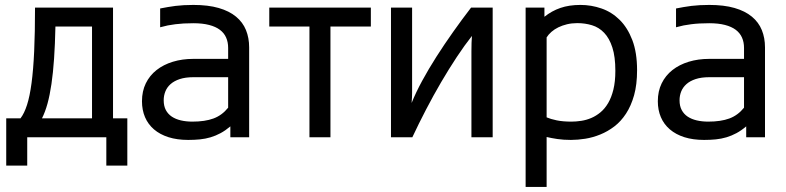

<svg xmlns="http://www.w3.org/2000/svg" viewBox="-20 -549 3146 768"><path d="M120.1 -518.6H432.1V-75.7H489.3V113.3H405.3V0H88.9V113.3H4.9V-75.7H62Q77.1 -95.2 88.1 -129.4Q99.1 -163.6 106.2 -216.8Q113.3 -270 116.7 -344.5Q120.1 -418.9 120.1 -518.6ZM348.1 -442.9H201.7Q200.2 -371.6 196.3 -314.7Q192.4 -257.8 185.8 -212.9Q179.2 -168 169.9 -134.3Q160.6 -100.6 147.9 -75.7H348.1Z M901.4 -43.5Q881.8 -26.9 862.3 -16.4Q842.8 -5.9 822.3 0.2Q801.8 6.3 779.8 8.5Q757.8 10.7 732.9 10.7Q688.5 10.7 654.1 -0.2Q619.6 -11.2 595.9 -31.5Q572.3 -51.8 560.1 -80.3Q547.9 -108.9 547.9 -144Q547.9 -184.1 563.2 -215.6Q578.6 -247.1 606.2 -268.8Q633.8 -290.5 671.4 -302Q709 -313.5 753.4 -313.5H892.6V-357.4Q892.6 -380.4 884.5 -398.7Q876.5 -417 859.6 -429.7Q842.8 -442.4 816.4 -449.2Q790 -456.1 753.4 -456.1Q732.4 -456.1 714.8 -455.1Q697.3 -454.1 681.6 -452.1Q666 -450.2 651.1 -447.3Q636.2 -444.3 620.6 -439.9V-515.1Q636.2 -518.1 651.4 -520.8Q666.5 -523.4 682.4 -525.4Q698.2 -527.3 715.6 -528.3Q732.9 -529.3 753.4 -529.3Q812.5 -529.3 854.7 -517.1Q897 -504.9 924.1 -482.4Q951.2 -460 963.9 -428.7Q976.6 -397.5 976.6 -359.4V0H901.4ZM892.6 -240.2H753.4Q721.7 -240.2 699 -232.7Q676.3 -225.1 662.1 -212.4Q647.9 -199.7 641.4 -183.1Q634.8 -166.5 634.8 -147.9Q634.8 -125 643.3 -108.9Q651.9 -92.8 667.2 -82.5Q682.6 -72.3 703.6 -67.4Q724.6 -62.5 749.5 -62.5Q799.8 -62.5 833.7 -75Q867.7 -87.4 892.6 -118.2Z M1217.8 0V-442.9H1057.1V-518.6H1463.4V-442.9H1301.8V0Z M1628.4 -518.6V-179.2Q1628.4 -169.4 1627.9 -158.9Q1627.4 -148.4 1626.5 -137.2Q1643.1 -178.7 1668.7 -225.8Q1694.3 -272.9 1725.8 -322.3Q1757.3 -371.6 1792.7 -421.6Q1828.1 -471.7 1864.3 -518.6H1950.7V0H1865.7V-343.8Q1865.7 -363.8 1866.2 -377.4Q1866.7 -391.1 1867.7 -405.3Q1838.4 -368.2 1806.9 -320.6Q1775.4 -272.9 1744.4 -220Q1713.4 -167 1684.1 -110.6Q1654.8 -54.2 1629.4 0H1543.9V-518.6Z M2166.5 -79.6Q2182.1 -72.8 2206.8 -67.6Q2231.4 -62.5 2265.6 -62.5Q2284.7 -62.5 2305.2 -65.7Q2325.7 -68.8 2345.2 -77.1Q2364.7 -85.4 2382.1 -99.9Q2399.4 -114.3 2412.6 -136.7Q2425.8 -159.2 2433.6 -190.9Q2441.4 -222.7 2441.4 -265.6Q2441.4 -322.3 2429.4 -359.1Q2417.5 -396 2396.7 -417.7Q2376 -439.5 2348.1 -448Q2320.3 -456.5 2289.1 -456.5Q2267.1 -456.5 2248 -451.9Q2229 -447.3 2213.4 -439.7Q2197.8 -432.1 2185.8 -421.6Q2173.8 -411.1 2166.5 -399.4ZM2157.7 -518.6V-481.9Q2187 -505.4 2221.7 -517.3Q2256.3 -529.3 2301.8 -529.3Q2345.2 -529.3 2386 -515.1Q2426.8 -501 2458.5 -469.7Q2490.2 -438.5 2509.3 -388.7Q2528.3 -338.9 2528.3 -268.1Q2528.3 -210.9 2516.4 -168.2Q2504.4 -125.5 2484.1 -94.5Q2463.9 -63.5 2437.3 -43.2Q2410.6 -22.9 2381.1 -11Q2351.6 1 2321.3 5.9Q2291 10.7 2263.7 10.7Q2233.9 10.7 2209.5 7.1Q2185.1 3.4 2166.5 -1V198.7H2082.5V-518.6Z M2964.8 -43.5Q2945.3 -26.9 2925.8 -16.4Q2906.2 -5.9 2885.7 0.2Q2865.2 6.3 2843.3 8.5Q2821.3 10.7 2796.4 10.7Q2752 10.7 2717.5 -0.2Q2683.1 -11.2 2659.4 -31.5Q2635.7 -51.8 2623.5 -80.3Q2611.3 -108.9 2611.3 -144Q2611.3 -184.1 2626.7 -215.6Q2642.1 -247.1 2669.7 -268.8Q2697.3 -290.5 2734.9 -302Q2772.5 -313.5 2816.9 -313.5H2956.1V-357.4Q2956.1 -380.4 2948 -398.7Q2939.9 -417 2923.1 -429.7Q2906.2 -442.4 2879.9 -449.2Q2853.5 -456.1 2816.9 -456.1Q2795.9 -456.1 2778.3 -455.1Q2760.7 -454.1 2745.1 -452.1Q2729.5 -450.2 2714.6 -447.3Q2699.7 -444.3 2684.1 -439.9V-515.1Q2699.7 -518.1 2714.8 -520.8Q2730 -523.4 2745.8 -525.4Q2761.7 -527.3 2779.1 -528.3Q2796.4 -529.3 2816.9 -529.3Q2876 -529.3 2918.2 -517.1Q2960.4 -504.9 2987.5 -482.4Q3014.6 -460 3027.3 -428.7Q3040 -397.5 3040 -359.4V0H2964.8ZM2956.1 -240.2H2816.9Q2785.2 -240.2 2762.5 -232.7Q2739.7 -225.1 2725.6 -212.4Q2711.4 -199.7 2704.8 -183.1Q2698.2 -166.5 2698.2 -147.9Q2698.2 -125 2706.8 -108.9Q2715.3 -92.8 2730.7 -82.5Q2746.1 -72.3 2767.1 -67.4Q2788.1 -62.5 2813 -62.5Q2863.3 -62.5 2897.2 -75Q2931.2 -87.4 2956.1 -118.2Z"/></svg>

Font: Arian AMU
Style: Regular
Weight: 400
Designer: Ruben Hakobyan (Tarumian)
Foundry: Ruben Hakobyan (Tarumian)
Version: Version 4.003